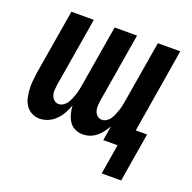

<svg xmlns="http://www.w3.org/2000/svg" viewBox="-120 -639 908 910"><g transform="rotate(20 333.5 -184.5)"><path d="M486 151 511 0H439L451 -74Q442 -58 431 -43Q420 -28 405 -16Q390 -4 372.5 2Q355 8 337 8Q316 8 297.5 -1Q279 -10 268.5 -26.5Q258 -43 252.5 -63Q247 -83 246 -104Q238 -83 227 -63Q216 -43 199.5 -26.5Q183 -10 162 -1Q141 8 119 8Q98 8 80 -1.5Q62 -11 50.5 -27.5Q39 -44 34.5 -64Q30 -84 28.5 -105Q27 -126 29 -147.5Q31 -169 34 -191L89 -520H202L144 -172Q142 -158 141 -144.5Q140 -131 144 -118.5Q148 -106 157.5 -97Q167 -88 181 -88Q193 -88 204.5 -95.5Q216 -103 223 -114Q230 -125 235 -137Q240 -149 244 -161Q248 -173 250.5 -185Q253 -197 255 -209L307 -520H420L362 -172Q360 -158 359 -144.5Q358 -131 362 -118.5Q366 -106 375.5 -97Q385 -88 399 -88Q411 -88 422.5 -95.5Q434 -103 441 -114Q448 -125 453 -137Q458 -149 462 -161Q466 -173 468.5 -185Q471 -197 473 -209L525 -520H638L568 -96H625L584 151Z"/></g></svg>

Font: Iosevka Custom
Style: Bold Italic
Weight: 700
Italic angle: -9°
Designer: Belleve Invis
Foundry: Belleve Invis
Version: Version 30.3.1; ttfautohint (v1.8.3)